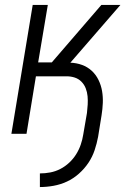

<svg xmlns="http://www.w3.org/2000/svg" viewBox="-20 -540 540 775"><path d="M141 215V160Q162 160 183 156Q204 152 223.5 142Q243 132 259.5 116.5Q276 101 287.5 82.5Q299 64 306 43.5Q313 23 316 3L331 -84Q333 -101 334 -118Q335 -135 333.5 -151.5Q332 -168 326 -183.5Q320 -199 308.5 -210.5Q297 -222 281.5 -227Q266 -232 249 -232H125L87 0H26L112 -520H173L134 -288H189L389 -520H466L264 -287Q289 -286 311 -278Q333 -270 350 -254.5Q367 -239 377.5 -217.5Q388 -196 392 -172.5Q396 -149 395 -124.5Q394 -100 390 -75L376 12Q371 39 362 66Q353 93 337 117Q321 141 298.5 161Q276 181 250 193Q224 205 196 210Q168 215 141 215Z"/></svg>

Font: Iosevka Light Oblique
Style: Regular
Weight: 300
Italic angle: -9°
Monospace: yes
Designer: Belleve Invis
Foundry: Belleve Invis
Version: Version 32.5.0; ttfautohint (v1.8.4)